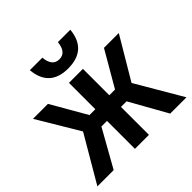

<svg xmlns="http://www.w3.org/2000/svg" viewBox="-187 -936 1117 1117"><g transform="rotate(-45 371.5 -378.0)"><path d="M5 0 172 -285 18 -543H141L266 -326H314V-543H429V-326H476L602 -543H724L571 -285L738 0H604L475 -230H429V0H314V-230H268L139 0ZM370 -605Q219 -605 205 -756H308Q315 -679 372 -679Q428 -679 436 -756H538Q524 -605 370 -605Z"/></g></svg>

Font: Noto Sans SemiCondensed SemiBold
Style: Regular
Weight: 600
Width: 4
Designer: Monotype Design Team
Foundry: Monotype Imaging Inc.
Version: Version 2.013; ttfautohint (v1.8.4.7-5d5b)